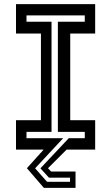

<svg xmlns="http://www.w3.org/2000/svg" viewBox="-20 -720 535 924"><path d="M191 184 109.5 89.5 190 0H57V-141.5H177V-558.5H57V-700H438V-558.5H318V-141.5H438V0H300.5L211 89.5L226 105.5H343.5V184ZM206.5 155H317V135H215.5L174.5 90L311 -55H388V-85.5H258.5V-615.5H388V-646H107.5V-615.5H228V-85.5H107.5V-55H284L149 90Z"/></svg>

Font: Tourney Thin SemiBold
Style: Regular
Weight: 600
Version: Version 1.015